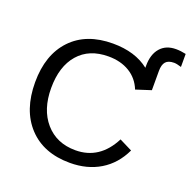

<svg xmlns="http://www.w3.org/2000/svg" viewBox="-139 -925 1063 1071"><g transform="rotate(20 393.0 -389.5)"><path d="M387.2 -622.1Q272.9 -622.1 209.5 -549.1Q146 -476.1 146 -347.2Q146 -220.2 211.9 -144Q278.8 -66.9 391.1 -66.9Q534.7 -66.9 607.9 -210L684.1 -171.9Q642.1 -83 565.4 -36.6Q488.8 9.8 386.2 9.8Q229.5 9.8 140.1 -85.9Q50.8 -181.6 50.8 -347.2Q50.8 -511.2 140.1 -605Q229 -698.2 386.2 -698.2Q518.6 -698.2 601.1 -632.8V-645Q601.1 -712.4 634.3 -750.7Q667.5 -789.1 727.1 -789.1Q755.4 -789.1 786.1 -782.2V-705.1Q757.8 -713.9 743.2 -713.9Q708.5 -713.9 693.4 -696.5Q678.2 -679.2 678.2 -642.1V-527.8L588.9 -499Q564.9 -558.6 512.5 -590.3Q460 -622.1 387.2 -622.1Z"/></g></svg>

Font: Libra Sans Modern
Style: Regular
Weight: 400
Foundry: Stefan Peev, Context Ltd
Version: Version 1.000